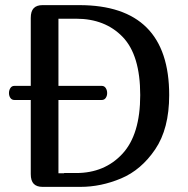

<svg xmlns="http://www.w3.org/2000/svg" viewBox="-20 -729 733 749"><path d="M146 -709H289Q640 -709 640 -358Q640 -227 585.5 -146.5Q531 -66 452.5 -33Q374 0 294 0H146Q123 0 111.5 -12Q100 -24 100 -50V-339H36Q26 -339 20.5 -347Q15 -355 15 -366Q15 -377 20.5 -385.5Q26 -394 36 -394H100V-659Q100 -685 111.5 -697Q123 -709 146 -709ZM208 -394H377Q387 -394 392.5 -385.5Q398 -377 398 -366Q398 -355 392.5 -347Q387 -339 377 -339H208V-53H230V-54H277Q388 -54 457.5 -129Q527 -204 527 -358Q527 -514 458.5 -585Q390 -656 277 -656H208Z"/></svg>

Font: Marmelad for Arash.Academy
Style: Regular
Weight: 400
Designer: Manvel Shmavonyan
Foundry: Cyreal
Version: Version 1.110;Glyphs 3.2 (3202)